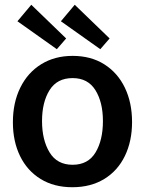

<svg xmlns="http://www.w3.org/2000/svg" viewBox="-20 -774 607 804"><path d="M150 -24.5C187.3 -1.5 231.7 10 283 10C334.3 10 378.8 -1.5 416.5 -24.5C454.2 -47.5 483 -79.7 503 -121C523 -162.3 533 -209.7 533 -263C533 -317 523 -364.8 503 -406.5C483 -448.2 454.3 -480.8 417 -504.5C379.7 -528.2 335.3 -540 284 -540C234 -540 190.2 -528.3 152.5 -505C114.8 -481.7 85.7 -449 65 -407C44.3 -365 34 -316.7 34 -262C34 -208.7 44 -161.5 64 -120.5C84 -79.5 112.7 -47.5 150 -24.5ZM380 -135.5C359.3 -101.2 327.3 -84 284 -84C240.7 -84 208.5 -101.3 187.5 -136C166.5 -170.7 156 -214.3 156 -267C156 -319.7 166.5 -362.8 187.5 -396.5C208.5 -430.2 240.7 -447 284 -447C326.7 -447 358.5 -430.2 379.5 -396.5C400.5 -362.8 411 -319.7 411 -267C411 -213.7 400.7 -169.8 380 -135.5ZM257 -613 111 -754 53 -685 218 -568ZM439 -613 293 -754 235 -685 400 -568Z"/></svg>

Font: Morrison SemiBold
Style: Regular
Weight: 600
Designer: Pablo Impallari, Rodrigo Fuenzalida (Modified by Dan O. Williams)
Version: Version 0.030; ttfautohint (v1.8.1)